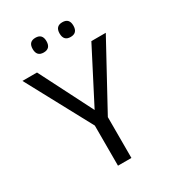

<svg xmlns="http://www.w3.org/2000/svg" viewBox="-211 -1013 1022 1131"><g transform="rotate(-30 300.0 -448.0)"><path d="M298.8 -353 484.9 -713.9H583L345.2 -277.8V0H253.9V-272.9L16.1 -713.9H115.2ZM209 -896Q255.9 -896 255.9 -846.2Q255.9 -795.9 209 -795.9Q162.1 -795.9 162.1 -846.2Q162.1 -896 209 -896ZM392.1 -896Q439 -896 439 -846.2Q439 -795.9 392.1 -795.9Q345.2 -795.9 345.2 -846.2Q345.2 -896 392.1 -896Z"/></g></svg>

Font: WenQuanYi Micro Hei Mono
Style: Regular
Weight: 400
Foundry: Ascender Corporation
Version: Version 0.2.0-beta